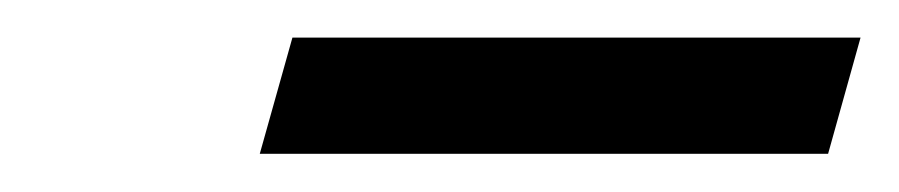

<svg xmlns="http://www.w3.org/2000/svg" viewBox="-20 -614 468 100"><path d="M115.3 -533.9 132.3 -594.4H428.2L411.3 -533.9Z"/></svg>

Font: Playfair 5pt SemiExpanded Light
Style: Italic
Weight: 300
Width: 6
Italic angle: -15.6°
Designer: Claus Eggers Sørensen
Foundry: Claus Eggers Sørensen
Version: Version 2.203